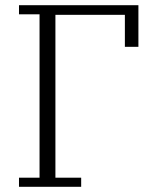

<svg xmlns="http://www.w3.org/2000/svg" viewBox="-20 -718 590 738"><path d="M53 -35H132V-663H53V-698H512V-538H460V-661H193V-35H292V0H53Z"/></svg>

Font: IBM Plex Serif Light
Style: Regular
Weight: 300
Designer: Mike Abbink, Paul van der Laan, Pieter van Rosmalen
Foundry: Bold Monday
Version: Version 3.001